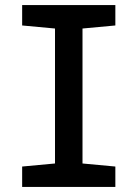

<svg xmlns="http://www.w3.org/2000/svg" viewBox="-20 -734 540 754"><path d="M67 0H433V-80L304 -92V-622L433 -634V-714H67V-634L196 -622V-92L67 -80Z"/></svg>

Font: Noto Sans Mono ExtraCondensed SemiBold
Style: Regular
Weight: 600
Width: 2
Designer: Monotype Design Team
Foundry: Monotype Imaging Inc.
Version: Version 2.014